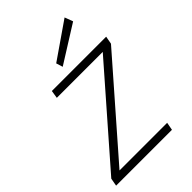

<svg xmlns="http://www.w3.org/2000/svg" viewBox="-221 -791 875 875"><g transform="rotate(-45 216.5 -354.0)"><path d="M-8 0 -1 -38 380 -474H84L90 -512H440L433 -474L52 -38H359L352 0ZM203 -555 193 -587 368 -708 383 -668Z"/></g></svg>

Font: DM Sans 12pt ExtraLight
Style: Italic
Weight: 250
Italic angle: -10°
Version: Version 4.004;gftools[0.9.30]